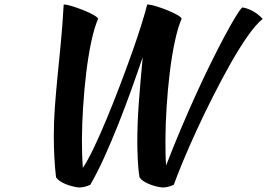

<svg xmlns="http://www.w3.org/2000/svg" viewBox="-20 -757 1187 853"><path d="M229 31Q224 -10 221.5 -58.5Q219 -107 219 -149Q219 -216 223.5 -277.5Q228 -339 234.5 -406.5Q241 -474 249 -553.5Q257 -633 263 -737Q276 -737 300.5 -729.5Q325 -722 350 -712Q375 -702 394 -691.5Q413 -681 416 -674Q399 -635 385.5 -571.5Q372 -508 363 -433Q354 -358 349 -279Q344 -200 344 -131Q344 -99 345 -68Q346 -37 348 -11Q369 -42 396.5 -99.5Q424 -157 453.5 -228Q483 -299 512.5 -376.5Q542 -454 567 -524.5Q592 -595 609.5 -651.5Q627 -708 634 -737Q647 -737 672.5 -729.5Q698 -722 722.5 -712Q747 -702 766 -691.5Q785 -681 787 -674Q770 -635 756.5 -571.5Q743 -508 734 -433Q725 -358 720 -279Q715 -200 715 -131Q715 -102 715.5 -73.5Q716 -45 718 -22Q750 -105 784.5 -186.5Q819 -268 853 -342.5Q887 -417 919 -481.5Q951 -546 978 -596.5Q1005 -647 1025 -680Q1045 -713 1056 -724Q1079 -721 1103.5 -707.5Q1128 -694 1147 -673Q1118 -650 1081 -597.5Q1044 -545 1005 -476Q966 -407 926.5 -329Q887 -251 853 -177Q819 -103 792.5 -39Q766 25 752 64Q726 76 701 76Q669 72 640.5 60Q612 48 600 31Q597 15 595 -6.5Q593 -28 592 -49Q591 -70 590.5 -89.5Q590 -109 590 -123Q590 -212 597 -304.5Q604 -397 614 -503Q591 -435 563 -357Q535 -279 504.5 -202.5Q474 -126 442.5 -56.5Q411 13 381 64Q355 76 330 76Q298 72 269.5 60Q241 48 229 31Z"/></svg>

Font: Sweet Mavka Script
Style: Regular
Weight: 500
Designer: Pablo Impallari/Anastassiya Vishnevskaya
Foundry: Pablo Impallari/ Anastassiya Vishnevskaya
Version: Version 2.0/www.impallari.com/   behance.net/sweetcherry